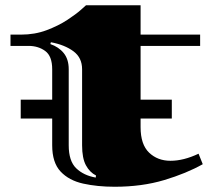

<svg xmlns="http://www.w3.org/2000/svg" viewBox="-20 -690 793 732"><path d="M59 -238V-310H179V-426Q179 -476 152.5 -495.5Q126 -515 89 -515H20V-558H60Q113 -558 158 -575Q203 -592 236.5 -614Q270 -636 289 -653Q308 -670 308 -670H516V-558H743V-515H516V-310H635V-238H516V-205Q516 -139 548.5 -108Q581 -77 630 -77Q680 -77 737 -104L753 -64Q691 -29 606 -3.5Q521 22 417 22Q351 22 297 10Q243 -2 211 -36Q179 -70 179 -136V-238ZM172 -522Q204 -511 223 -487.5Q242 -464 242 -426V-136Q242 -76 270.5 -48.5Q299 -21 345 -13L346 -21Q322 -33 307.5 -60Q293 -87 293 -136V-426Q293 -470 260 -494.5Q227 -519 174 -529Z"/></svg>

Font: Diplomata
Style: Regular
Weight: 400
Designer: Eduardo Rodriguez Tunni
Foundry: Eduardo Rodriguez Tunni
Version: Version 1.002; ttfautohint (v1.8.4.7-5d5b);gftools[0.9.23]